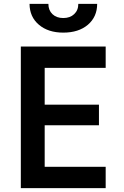

<svg xmlns="http://www.w3.org/2000/svg" viewBox="-20 -970 639 990"><path d="M306.2 -801.8Q228.5 -801.8 180.7 -842.3Q132.8 -882.8 132.3 -950.2H229.5Q229.5 -917 250.5 -897Q271.5 -877 306.2 -877Q341.3 -877 362.3 -897Q383.8 -917 383.8 -950.2H481Q481 -883.3 433.1 -842.3Q385.3 -801.8 306.2 -801.8ZM87.4 0V-730H524.9V-620.1H210.4V-430.2H490.2V-324.2H210.4V-109.9H524.9V0Z"/></svg>

Font: UDEV Gothic 35
Style: Bold
Weight: 700
Version: v2.1.0; ttfautohint (v1.8.4.7-5d5b-dirty) -l 6 -r 45 -G 200 